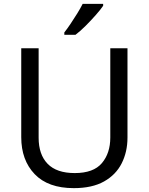

<svg xmlns="http://www.w3.org/2000/svg" viewBox="-20 -964 771 994"><path d="M640 -252Q640 -178 610 -118.5Q580 -59 518.5 -24.5Q457 10 362 10Q229 10 159.5 -62.5Q90 -135 90 -254V-714H180V-251Q180 -164 226.5 -116Q273 -68 367 -68Q464 -68 507.5 -119.5Q551 -171 551 -252V-714H640ZM514 -934Q502 -916 477 -887.5Q452 -859 423.5 -830.5Q395 -802 371 -784H313V-796Q328 -815 345.5 -841Q363 -867 380 -894.5Q397 -922 408 -944H514Z"/></svg>

Font: Noto Sans Elymaic
Style: Regular
Weight: 400
Designer: Morgane Pierson
Foundry: Google LLC
Version: Version 1.002; ttfautohint (v1.8.4.7-5d5b)